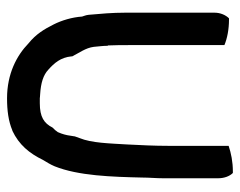

<svg xmlns="http://www.w3.org/2000/svg" viewBox="-88 -588 681 545"><g transform="rotate(90 252.5 -315.5)"><path d="M16 -330C16 -294 19 -260 22 -227C23 -218 25 -215 27 -208C29 -179 38 -150 49 -128C63 -100 77 -77 103 -56C138 -22 190 5 259 5C294 5 324 1 350 -10H351C391 -29 415 -58 434 -97C440 -107 447 -118 452 -130C479 -197 482 -292 484 -379C484 -399 486 -417 486 -438V-594C486 -612 480 -627 471 -636H467C439 -636 415 -631 394 -624V-454C394 -413 392 -374 390 -335C387 -286 386 -235 372 -201L367 -187V-186C365 -171 363 -160 359 -149L355 -139C351 -133 348 -130 342 -124C330 -100 312 -88 273 -88H259C257 -88 253 -89 247 -89C215 -91 193 -98 178 -112C159 -129 143 -147 140 -178V-180C130 -200 116 -218 113 -241C112 -254 110 -267 110 -280V-281H109C108 -302 108 -323 108 -343V-612C89 -620 63 -625 36 -625H32C23 -616 16 -601 16 -584Z"/></g></svg>

Font: SolarCharger
Style: 750
Weight: 700
Designer: Mew Too
Foundry: Cannot Into Space Fonts/KineticPlasma Fonts
Version: Version 1.100